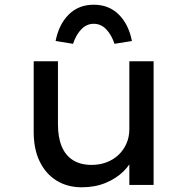

<svg xmlns="http://www.w3.org/2000/svg" viewBox="-20 -785 795 815"><path d="M327 10Q266 10 220 -18.5Q174 -47 148.5 -99.5Q123 -152 123 -225V-525H226V-257Q226 -202 242 -163.5Q258 -125 290 -105Q322 -85 369 -85Q403 -85 432 -96Q461 -107 482.5 -127Q504 -147 516.5 -175Q529 -203 529 -237V-525H632V0H529V-110L547 -122Q535 -88 504 -57.5Q473 -27 428 -8.5Q383 10 327 10ZM290 -599 216 -611Q230 -682 272 -723.5Q314 -765 378 -765Q442 -765 484 -723.5Q526 -682 540 -611L466 -599Q453 -638 430.5 -661Q408 -684 378 -684Q348 -684 325.5 -661Q303 -638 290 -599Z"/></svg>

Font: Lexend Exa
Style: Regular
Weight: 400
Designer: Bonnie Shaver-Troup, Thomas Jockin
Foundry: Lexend
Version: Version 1.007